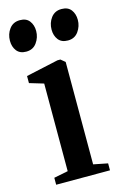

<svg xmlns="http://www.w3.org/2000/svg" viewBox="-124 -801 548 853"><g transform="rotate(-15 150.0 -374.0)"><path d="M24.5 0V-32L89.5 -45V-448L24.5 -467.5V-500L173 -532.5H186.5L206.5 -516V-45L272 -32V0ZM49.5 -605.5Q20.5 -605.5 6 -624.2Q-8.5 -643 -8.5 -670.5Q-8.5 -701.5 9 -724.8Q26.5 -748 57 -748H58Q87 -748 101.2 -729.2Q115.5 -710.5 115.5 -683Q115.5 -653.5 98.2 -629.5Q81 -605.5 50 -605.5ZM241 -605.5Q212 -605.5 197.5 -624.2Q183 -643 183 -670.5Q183 -701.5 200.5 -724.8Q218 -748 248.5 -748H249.5Q278.5 -748 292.8 -729.2Q307 -710.5 307 -683Q307 -653.5 289.8 -629.5Q272.5 -605.5 242 -605.5Z"/></g></svg>

Font: Merriweather 96pt SemiBold
Style: Regular
Weight: 600
Version: Version 2.100